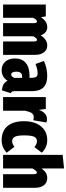

<svg xmlns="http://www.w3.org/2000/svg" viewBox="768 -1570 819 2396"><g transform="rotate(90 1178.0 -371.5)"><path d="M664 -400V0H497V-384Q497 -404 492 -413.5Q487 -423 477 -423Q455 -423 432 -375V0H268V-384Q268 -423 248 -423Q225 -423 202 -375V0H36V-533H184L194 -472Q221 -512 251 -531.5Q281 -551 319 -551Q355 -551 381 -530Q407 -509 421 -469Q472 -551 548 -551Q601 -551 632.5 -510Q664 -469 664 -400Z M1142 -96 1107 15Q1062 11 1033 -5Q1004 -21 988 -56Q940 18 855 18Q788 18 748.5 -27.5Q709 -73 709 -149Q709 -236 764.5 -283Q820 -330 925 -330H951V-351Q951 -397 938 -414Q925 -431 890 -431Q848 -431 778 -405L740 -510Q782 -529 831 -540Q880 -551 924 -551Q1022 -551 1069.5 -504.5Q1117 -458 1117 -361V-150Q1117 -125 1122 -114Q1127 -103 1142 -96ZM951 -141V-238H939Q905 -238 889.5 -220.5Q874 -203 874 -165Q874 -134 883.5 -117.5Q893 -101 909 -101Q922 -101 933 -111.5Q944 -122 951 -141Z M1508 -540 1480 -377Q1462 -383 1442 -383Q1406 -383 1389 -355Q1372 -327 1361 -273V0H1191V-533H1339L1351 -447Q1388 -548 1465 -548Q1489 -548 1508 -540Z M1885 -484 1816 -391Q1775 -423 1741 -423Q1704 -423 1686.5 -389Q1669 -355 1669 -263Q1669 -177 1687.5 -145Q1706 -113 1741 -113Q1759 -113 1775 -119.5Q1791 -126 1812 -142L1885 -45Q1819 18 1729 18Q1616 18 1554 -53.5Q1492 -125 1492 -262Q1492 -351 1521 -416Q1550 -481 1603 -516Q1656 -551 1727 -551Q1818 -551 1885 -484Z M2323 -400V0H2153V-383Q2153 -422 2133 -422Q2122 -422 2110 -408.5Q2098 -395 2082 -368V0H1912V-743L2082 -761V-480Q2108 -517 2136.5 -534Q2165 -551 2202 -551Q2258 -551 2290.5 -510Q2323 -469 2323 -400Z"/></g></svg>

Font: Fira Sans Extra Condensed ExtraBold
Style: Regular
Weight: 800
Width: 1
Designer: Carrois Corporate & Edenspiekermann AG
Foundry: Carrois Corporate GbR & Edenspiekermann AG
Version: Version 4.203